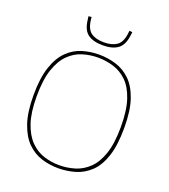

<svg xmlns="http://www.w3.org/2000/svg" viewBox="-162 -1020 1005 1144"><g transform="rotate(20 341.0 -447.5)"><path d="M340 10Q285 10 234 -6Q183 -22 142.5 -62Q102 -102 78 -172Q54 -242 54 -349Q54 -459 78 -529.5Q102 -600 142.5 -639.5Q183 -679 234 -694.5Q285 -710 340 -710Q394 -710 446 -694.5Q498 -679 539 -640Q580 -601 604.5 -531Q629 -461 629 -351Q629 -240 605.5 -169.5Q582 -99 541 -60Q500 -21 448 -5.5Q396 10 340 10ZM340 -9Q390 -9 438 -23.5Q486 -38 524.5 -75Q563 -112 585.5 -178.5Q608 -245 608 -349Q608 -454 585.5 -521Q563 -588 524.5 -625Q486 -662 438 -676.5Q390 -691 340 -691Q290 -691 242.5 -676.5Q195 -662 157 -624.5Q119 -587 96.5 -520.5Q74 -454 74 -349Q74 -247 96.5 -181Q119 -115 157 -77Q195 -39 242.5 -24Q290 -9 340 -9ZM340 -769Q279 -769 245 -793.5Q211 -818 204 -881Q202 -892 201 -903L220 -905Q221 -900 221 -895Q221 -890 222 -886Q229 -830 258.5 -809Q288 -788 340 -788Q391 -788 421 -809Q451 -830 458 -886Q458 -891 459 -895.5Q460 -900 460 -905L479 -903Q478 -897 477.5 -891.5Q477 -886 476 -880Q468 -818 434 -793.5Q400 -769 340 -769Z"/></g></svg>

Font: Georama Thin
Style: Regular
Weight: 100
Designer: Jean-Baptiste Levee
Foundry: Production Type
Version: Version 1.000